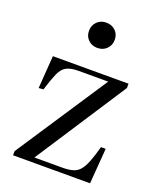

<svg xmlns="http://www.w3.org/2000/svg" viewBox="-140 -836 758 921"><g transform="rotate(20 239.5 -375.5)"><path d="M39 0V-21L347 -488H196Q156 -488 134 -476Q112 -464 98.5 -433Q85 -402 68 -347L44 -345L56 -512H442V-490L139 -25H282Q314 -25 335.5 -31.5Q357 -38 371 -55Q385 -72 397 -102.5Q409 -133 422 -181H446L432 0ZM242 -622Q214 -622 195.5 -640Q177 -658 177 -686Q177 -714 195.5 -732.5Q214 -751 242 -751Q271 -751 289.5 -733Q308 -715 308 -687Q308 -659 289.5 -640.5Q271 -622 242 -622Z"/></g></svg>

Font: Literata 60pt
Style: Regular
Weight: 400
Designer: Latin by Veronika Burian and Jose Scaglione. Greek by Irene Vlachou. Cyrillic by Vera Evstafieva.
Foundry: TypeTogether
Version: Version 3.002